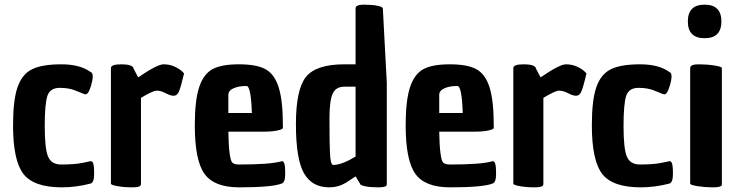

<svg xmlns="http://www.w3.org/2000/svg" viewBox="-20 -788 3162 824"><path d="M371 -478Q378 -474 378 -459.5Q378 -445 371 -421Q358 -377 343 -384H342L307 -398Q278 -411 236.5 -411Q195 -411 183.5 -377Q172 -343 172 -246Q172 -149 186.5 -115.5Q201 -82 242 -82Q301 -82 334 -89Q367 -96 368 -96Q375 -98 379.5 -88Q384 -78 384 -41Q384 -4 368 0Q306 16 246 16Q125 16 80.5 -41.5Q36 -99 36 -250Q36 -359 55.5 -414.5Q75 -470 118 -491Q161 -512 243 -512Q325 -512 370 -478Z M573 -456Q655 -512 681.5 -512Q708 -512 729.5 -502Q751 -492 761 -482L770 -473Q755 -409 747 -393Q739 -377 725.5 -377Q712 -377 691 -388Q670 -399 653 -399Q636 -399 585 -368V0Q585 6 583 8Q579 16 546 16Q513 16 484.5 11Q456 6 456 0V-496Q456 -512 501 -512Q546 -512 553 -496V-494Z M1006 16Q899 16 857.5 -42Q816 -100 816 -250Q816 -358 835 -414.5Q854 -471 892.5 -491.5Q931 -512 1006 -512Q1081 -512 1119.5 -491Q1158 -470 1176 -413Q1194 -356 1194 -251Q1194 -245 1194 -239Q1194 -233 1170.5 -228Q1147 -223 1114 -223H960Q962 -106 977 -90Q986 -82 1006 -82Q1137 -82 1185 -95Q1187 -96 1188 -96Q1195 -98 1199.5 -88Q1204 -78 1204 -41Q1204 -4 1188 0Q1147 16 1006 16ZM960 -381V-303H1061Q1057 -419 1038 -419Q1004 -419 982 -409Q960 -399 960 -381Z M1393 16Q1319 16 1284.5 -44.5Q1250 -105 1250 -255Q1250 -405 1293.5 -458.5Q1337 -512 1458 -512H1506V-752Q1506 -768 1541 -768Q1576 -768 1599 -763.5Q1622 -759 1623 -752L1640 -433V0Q1640 6 1639 8Q1634 16 1602 16Q1570 16 1547.5 11.5Q1525 7 1525 0L1506 -31Q1477 -12 1465 -4Q1432 16 1393 16ZM1396 -134Q1398 -80 1410 -80Q1446 -80 1506 -116V-416H1458Q1421 -416 1407.5 -385.5Q1394 -355 1394 -282.5Q1394 -210 1394.5 -187Q1395 -164 1396 -134Z M1911 16Q1804 16 1762.5 -42Q1721 -100 1721 -250Q1721 -358 1740 -414.5Q1759 -471 1797.5 -491.5Q1836 -512 1911 -512Q1986 -512 2024.5 -491Q2063 -470 2081 -413Q2099 -356 2099 -251Q2099 -245 2099 -239Q2099 -233 2075.5 -228Q2052 -223 2019 -223H1865Q1867 -106 1882 -90Q1891 -82 1911 -82Q2042 -82 2090 -95Q2092 -96 2093 -96Q2100 -98 2104.5 -88Q2109 -78 2109 -41Q2109 -4 2093 0Q2052 16 1911 16ZM1865 -381V-303H1966Q1962 -419 1943 -419Q1909 -419 1887 -409Q1865 -399 1865 -381Z M2300 -456Q2382 -512 2408.5 -512Q2435 -512 2456.5 -502Q2478 -492 2488 -482L2497 -473Q2482 -409 2474 -393Q2466 -377 2452.5 -377Q2439 -377 2418 -388Q2397 -399 2380 -399Q2363 -399 2312 -368V0Q2312 6 2310 8Q2306 16 2273 16Q2240 16 2211.5 11Q2183 6 2183 0V-496Q2183 -512 2228 -512Q2273 -512 2280 -496V-494Z M2855 -478Q2862 -474 2862 -459.5Q2862 -445 2855 -421Q2842 -377 2827 -384H2826L2791 -398Q2762 -411 2720.5 -411Q2679 -411 2667.5 -377Q2656 -343 2656 -246Q2656 -149 2670.5 -115.5Q2685 -82 2726 -82Q2785 -82 2818 -89Q2851 -96 2852 -96Q2859 -98 2863.5 -88Q2868 -78 2868 -41Q2868 -4 2852 0Q2790 16 2730 16Q2609 16 2564.5 -41.5Q2520 -99 2520 -250Q2520 -359 2539.5 -414.5Q2559 -470 2602 -491Q2645 -512 2727 -512Q2809 -512 2854 -478Z M2942 0V-496Q2942 -512 2978 -512Q3014 -512 3046 -507Q3078 -502 3078 -496V0Q3078 6 3077 8Q3072 16 3039 16Q3006 16 2974 11Q2942 6 2942 0ZM3004 -624Q2932 -624 2932 -696Q2932 -768 3004 -768Q3076 -768 3076 -696Q3076 -624 3004 -624Z"/></svg>

Font: Chau Philomene One
Style: Regular
Weight: 400
Designer: Vicente Lamonaca
Foundry: TipoType
Version: Version 1.002